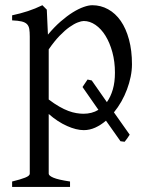

<svg xmlns="http://www.w3.org/2000/svg" viewBox="-20 -489 570 743"><path d="M318.8 -181.2 335 -177.7 393.6 -93.8Q408.2 -114.3 416.5 -142.6Q424.8 -170.9 424.8 -208Q424.8 -250.5 414.8 -287.1Q404.8 -323.7 388.2 -350.6Q371.6 -377.4 349.6 -392.6Q327.6 -407.7 304.2 -407.7Q295.4 -407.7 281.2 -402.3Q267.1 -397 249 -384.3Q231 -371.6 210.4 -350.3Q189.9 -329.1 168.5 -297.9V-104Q190.4 -87.4 209.2 -76.7Q228 -65.9 244.4 -59.8Q260.7 -53.7 275.4 -51.3Q290 -48.8 303.2 -48.8Q318.8 -48.8 333.5 -52.5Q348.1 -56.2 360.8 -64L299.3 -152.3ZM490.7 -240.2Q490.7 -216.8 485.6 -191.9Q480.5 -167 471.4 -142.8Q462.4 -118.7 449.5 -95.9Q436.5 -73.2 420.9 -54.2L481.9 32.2Q477.5 39.6 472.4 46.4Q467.3 53.2 462.4 59.6L446.3 57.6L390.1 -22Q370.1 -4.9 348.4 4.9Q326.7 14.6 304.2 14.6Q275.4 14.6 239.3 -1.5Q203.1 -17.6 168.5 -47.9V183.1Q168.5 190.9 186.8 198.7Q205.1 206.5 251 213.4V234.4H26.9V213.4Q59.1 205.6 77.1 198.5Q95.2 191.4 95.2 183.1V-347.2Q95.2 -365.2 93.3 -377Q91.3 -388.7 84.2 -395.8Q77.1 -402.8 63.7 -406Q50.3 -409.2 26.9 -410.2V-429.7Q43.5 -433.1 58.6 -437.3Q73.7 -441.4 87.9 -446Q102.1 -450.7 116 -456.3Q129.9 -461.9 144 -468.8L161.1 -451.7L165.5 -355Q189.9 -384.3 214.6 -405.8Q239.3 -427.2 261.7 -441.2Q284.2 -455.1 303.5 -461.9Q322.8 -468.8 336.9 -468.8Q370.1 -468.8 398.4 -453.1Q426.8 -437.5 447.3 -408Q467.8 -378.4 479.2 -335.9Q490.7 -293.5 490.7 -240.2Z"/></svg>

Font: Noto Serif Devanagari
Style: Regular
Weight: 400
Designer: Monotype Design Team
Foundry: Monotype Imaging Inc.
Version: Version 1.01